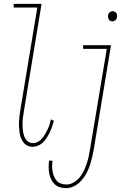

<svg xmlns="http://www.w3.org/2000/svg" viewBox="-20 -755 640 998"><path d="M149 8Q135 8 122.5 2Q110 -4 102 -14.5Q94 -25 89 -38Q84 -51 82 -64.5Q80 -78 79 -92Q78 -106 78.5 -120.5Q79 -135 81 -149.5Q83 -164 85 -179L174 -716H51V-735H196L104 -176Q101 -159 99 -142.5Q97 -126 97 -109.5Q97 -93 99 -77Q101 -61 106 -46.5Q111 -32 123 -21.5Q135 -11 152 -11Q165 -11 177.5 -18Q190 -25 199 -35.5Q208 -46 215 -58.5Q222 -71 228 -83.5Q234 -96 238 -109Q242 -122 245 -135L260 -127Q256 -112 251 -97.5Q246 -83 239.5 -69Q233 -55 224.5 -41.5Q216 -28 205 -16.5Q194 -5 179 1.5Q164 8 149 8ZM564 -644Q558 -644 553 -646.5Q548 -649 545.5 -653.5Q543 -658 542 -664Q541 -670 542 -676Q543 -685 550 -691Q557 -697 566 -697Q571 -697 576.5 -694Q582 -691 585 -686.5Q588 -682 588.5 -676Q589 -670 588 -664Q586 -655 579.5 -649.5Q573 -644 564 -644ZM324 223Q307 223 291 218Q275 213 264 202.5Q253 192 246 177.5Q239 163 236 147Q233 131 233 114Q233 97 235 80H253Q251 95 251 109Q251 123 253.5 137Q256 151 261.5 163.5Q267 176 275.5 185.5Q284 195 297.5 199.5Q311 204 326 204Q345 204 363 193.5Q381 183 394 167Q407 151 415.5 133Q424 115 430.5 96Q437 77 441 58Q445 39 448 21L535 -501H412V-520H557L467 24Q463 45 458 66Q453 87 446 107.5Q439 128 428 148Q417 168 401.5 185Q386 202 365.5 212.5Q345 223 324 223Z"/></svg>

Font: Iosevka HT Thin Extended
Style: Italic
Weight: 100
Width: 7
Italic angle: -9°
Monospace: yes
Designer: Belleve Invis
Foundry: Belleve Invis
Version: Version 32.3.0; ttfautohint (v1.8.4)